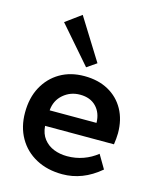

<svg xmlns="http://www.w3.org/2000/svg" viewBox="-115 -828 751 926"><g transform="rotate(15 260.5 -365.0)"><path d="M474 -55Q429 -17 382 1Q335 19 285 19Q210 19 153.5 -11.5Q97 -42 66 -96.5Q35 -151 35 -222Q35 -296 64.5 -350.5Q94 -405 146 -435.5Q198 -466 267 -466Q336 -466 387 -438Q438 -410 466 -359.5Q494 -309 494 -241Q494 -229 492.5 -214Q491 -199 489 -185H145Q148 -146 168 -120.5Q188 -95 218.5 -83Q249 -71 285 -71Q327 -71 365 -84.5Q403 -98 434 -123ZM381 -263Q380 -313 350.5 -343.5Q321 -374 270 -374Q222 -374 186.5 -343.5Q151 -313 147 -263ZM263 -509 104 -692 182 -749 311 -542Z"/></g></svg>

Font: Podkova
Style: Bold
Weight: 700
Designer: Ilya Yudin
Foundry: Cyreal (www.cyreal.org)
Version: Version 2.102; ttfautohint (v1.8.1.43-b0c9)